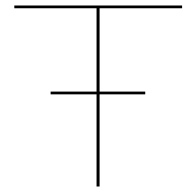

<svg xmlns="http://www.w3.org/2000/svg" viewBox="-20 -678 705 698"><path d="M342 -648V-345H508V-335H342V0H331V-335H164V-345H331V-648H32V-658H642V-648Z"/></svg>

Font: Ysabeau Hairline
Style: Regular
Weight: 100
Designer: Christian Thalmann (Catharsis Fonts)
Version: Version 0.003